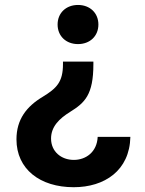

<svg xmlns="http://www.w3.org/2000/svg" viewBox="-20 -575 592 786"><path d="M362.3 -312.5V-322.8H237.8V-312.5C237.8 -239.7 212.4 -213.9 154.8 -178.7C88.9 -139.2 47.4 -86.4 47.4 -4.4C47.4 117.2 143.6 191.4 281.7 191.4C407.7 191.4 510.7 123.5 513.7 -14.6H379.9C377 47.9 331.1 79.6 282.2 79.6C230.5 79.6 189 45.4 189 -7.8C189 -56.6 222.7 -89.4 266.6 -116.7C327.1 -154.3 362.3 -186.5 362.3 -312.5ZM299.3 -554.7C250.5 -554.7 215.8 -522 215.8 -474.6C215.8 -427.2 250.5 -394.5 299.3 -394.5C348.1 -394.5 382.8 -427.2 382.8 -474.6C382.8 -522 348.1 -554.7 299.3 -554.7Z"/></svg>

Font: Raveo SemiBold
Style: Regular
Weight: 600
Designer: Jakub Foglar, Rasmus Andersson (Inter)
Foundry: Jakubfoglar.com
Version: Version 1.100;Glyphs 3.2.3 (3260)